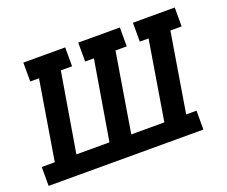

<svg xmlns="http://www.w3.org/2000/svg" viewBox="-108 -661 950 802"><g transform="rotate(-20 366.5 -260.0)"><path d="M-17 0V-84H41L99 -436H60V-520H246V-436H196L137 -84H284L343 -436H304V-520H489V-436H439L381 -84H528L586 -436H547V-520H733V-436H683L625 -84H671V0Z"/></g></svg>

Font: Iosevka Etoile Medium Oblique
Style: Regular
Weight: 500
Italic angle: -9°
Designer: Belleve Invis
Foundry: Belleve Invis
Version: Version 15.5.2; ttfautohint (v1.8.4)